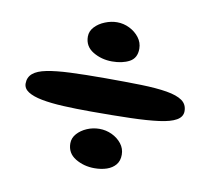

<svg xmlns="http://www.w3.org/2000/svg" viewBox="-59 -610 686 598"><g transform="rotate(10 284.0 -311.0)"><path d="M274.5 -81Q241 -81 214.2 -97.2Q187.5 -113.5 187.5 -144.5Q187.5 -161.5 199.5 -175Q211.5 -188.5 230.2 -196.5Q249 -204.5 269.5 -204.5Q290 -204.5 308.8 -195.8Q327.5 -187 339.5 -171.8Q351.5 -156.5 351.5 -137Q351.5 -117.5 341.2 -105.2Q331 -93 313.8 -87Q296.5 -81 274.5 -81ZM234 -253Q185.5 -253 145.8 -255Q106 -257 77.5 -262.5Q49 -268 33.5 -278Q18 -288 18 -304Q18 -323.5 32 -335.5Q46 -347.5 75 -353.2Q104 -359 149.8 -361Q195.5 -363 260 -363Q324.5 -363 373.2 -361.8Q422 -360.5 454.8 -355Q487.5 -349.5 504 -337.8Q520.5 -326 520.5 -304.5Q520.5 -286.5 502.2 -276Q484 -265.5 448 -260.8Q412 -256 358.5 -254.5Q305 -253 234 -253ZM271 -418Q237.5 -418 210.5 -434.2Q183.5 -450.5 183.5 -481.5Q183.5 -498.5 196 -512Q208.5 -525.5 227.8 -533.2Q247 -541 266 -541Q286.5 -541 305.2 -531.8Q324 -522.5 336 -506.8Q348 -491 348 -471.5Q348 -442 325.8 -430Q303.5 -418 271 -418Z"/></g></svg>

Font: Gluten SemiBold
Style: Regular
Weight: 600
Designer: Tyler Finck
Foundry: Etcetera Type Company
Version: Version 1.300